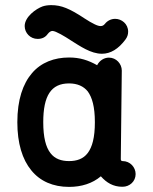

<svg xmlns="http://www.w3.org/2000/svg" viewBox="-20 -732 599 752"><path d="M250.5 -506.8C192.4 -506.8 141.1 -487.3 105.5 -445.8C69.8 -404.3 47.9 -341.3 47.9 -253.4C47.9 -170.9 67.4 -107.4 102.5 -64.9C137.2 -22 188 0 250.5 0C299.3 0 342.3 -13.7 375 -41.5C397 -16.6 423.3 -0.5 459 -0.5H460C487.3 -0.5 511.2 -21 511.2 -50.3C511.2 -77.1 489.3 -101.1 460.4 -101.1H460C458.5 -101.1 453.1 -101.6 453.1 -107.9L457 -455.6C457 -481.9 435.5 -506.3 406.7 -506.3C387.2 -506.3 369.6 -494.6 360.4 -476.6C325.7 -496.1 293 -506.8 250.5 -506.8ZM323.7 -374C340.8 -350.6 351.6 -314 351.6 -253.4C351.6 -193.4 341.3 -156.2 323.7 -132.8C306.2 -109.4 280.3 -101.1 250.5 -101.1C220.7 -101.1 194.8 -109.4 177.2 -132.8C159.7 -155.8 149.4 -193.4 149.4 -253.4C149.4 -357.4 180.2 -405.3 250.5 -405.3C283.2 -405.3 307.6 -394 323.7 -374ZM167 -599.1C173.3 -606.9 179.2 -610.8 185.5 -610.8C198.7 -610.8 234.9 -588.4 253.9 -576.2L254.4 -575.7C294.4 -550.8 335.4 -521.5 379.4 -521.5C413.1 -521.5 443.8 -540 471.7 -577.6C478.5 -586.9 481.9 -596.7 481.9 -607.9C481.9 -638.7 456.1 -658.2 431.2 -658.2C415 -658.2 400.4 -650.9 390.1 -637.7C385.7 -632.3 380.4 -629.9 374 -629.9C367.7 -629.9 359.9 -632.3 350.1 -637.2C339.8 -642.1 326.2 -649.9 309.1 -661.1L308.6 -661.6C252.4 -698.2 220.7 -711.9 180.7 -711.9C168.9 -711.9 157.2 -710.4 147 -707C121.1 -697.8 76.7 -666 76.7 -629.9C76.7 -603 98.6 -579.6 127.4 -579.6C144.5 -579.6 157.7 -585.9 167 -599.1Z"/></svg>

Font: LOB TGL 0-17
Style: Regular
Weight: 400
Designer: Peter Wiegel + adaptations and expanded glyphset by Studio LOB
Foundry: Peter Wiegel + adaptations and expanded glyphset by Studio LOB
Version: Version 1.003;Glyphs 3.1.2 (3151)